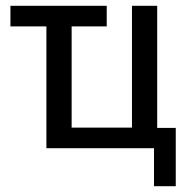

<svg xmlns="http://www.w3.org/2000/svg" viewBox="-20 -511 658 662"><path d="M511 131V0H140V-420H16V-491H348V-420H227V-71H435V-491H522V-70H586V131Z"/></svg>

Font: Nunito Sans 10pt Condensed Medium
Style: Regular
Weight: 500
Width: 3
Designer: Vernon Adams
Foundry: Vernon Adams
Version: Version 3.101;gftools[0.9.27]